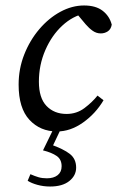

<svg xmlns="http://www.w3.org/2000/svg" viewBox="-20 -469 428 701"><path d="M188 11Q127 11 87.5 -31.5Q48 -74 48 -160Q48 -218 68.5 -270Q89 -322 123.5 -362.5Q158 -403 200.5 -426Q243 -449 287 -449Q330 -449 355 -429.5Q380 -410 388 -379Q385 -362 373.5 -354.5Q362 -347 348 -347Q332 -347 318.5 -356.5Q305 -366 293 -380L252 -429L291 -420Q246 -411 207.5 -375.5Q169 -340 145.5 -286Q122 -232 122 -171Q122 -111 150 -82Q178 -53 223 -53Q260 -53 288.5 -74.5Q317 -96 336 -120L358 -103Q329 -54 283 -21.5Q237 11 188 11ZM137 80 176 0H203L166 78L164 58Q212 75 235 93Q258 111 258 143Q258 172 233 192Q208 212 163 212Q139 212 117 206Q95 200 81 191L91 167Q107 174 120.5 178Q134 182 151 182Q176 182 190.5 170.5Q205 159 205 138Q205 113 187 100.5Q169 88 137 80Z"/></svg>

Font: Lisu Bosa Light
Style: Italic
Weight: 300
Italic angle: -19°
Designer: David Morse, Annie Olsen, Victor Gaultney, Frank Grießhammer (Latin)
Foundry: SIL International
Version: Version 2.000